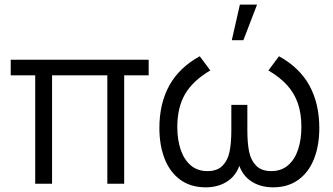

<svg xmlns="http://www.w3.org/2000/svg" viewBox="-20 -800 1450 836"><path d="M133.3 -472H26.7V-540H627.3V-472H520.7V0H447.3V-472H206.7V0H133.3Z M674 -243Q674 -349.3 717.3 -427.8Q760.7 -506.2 849.7 -555L895.7 -493.3Q819.3 -448.3 785.7 -390.1Q752 -331.8 752 -247.3Q752 -191.5 766.8 -148.1Q781.5 -104.7 810.8 -79.8Q840.2 -55 883 -55Q925.5 -55 948.3 -77.8Q971.2 -100.7 979.1 -137.5Q987 -174.3 987.3 -230.5V-234.7V-343.3H1057V-234.7Q1057 -177.5 1064.6 -139.9Q1072.2 -102.3 1095.2 -78.7Q1118.2 -55 1161.3 -55Q1204.7 -55 1234.2 -80.3Q1263.7 -105.7 1278 -149.1Q1292.3 -192.5 1292.3 -247.3Q1292.3 -304.7 1277.3 -349Q1262.3 -393.3 1230.8 -428.4Q1199.3 -463.5 1148.7 -493.3L1194.7 -555Q1284.7 -505.7 1327.5 -427.1Q1370.3 -348.5 1370.3 -242.7Q1370.3 -166.3 1347.3 -108.1Q1324.3 -49.8 1279 -17.1Q1233.7 15.7 1169 15.7Q1109.7 15.7 1068 -14.8Q1026.3 -45.3 1013.7 -108H1030.7Q1018 -45.3 976.3 -14.8Q934.7 15.7 876 15.7Q810.2 15.7 764.8 -17.5Q719.5 -50.7 696.8 -108.9Q674 -167.2 674 -243ZM989.3 -625H1039.7L1099.3 -780H1024.5Z"/></svg>

Font: Tap Sans
Style: Regular
Weight: 400
Designer: Tap Payments
Foundry: Tap Payments
Version: Version 1.001;Glyphs 3.1.2 (3151)